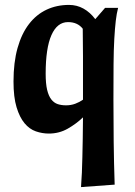

<svg xmlns="http://www.w3.org/2000/svg" viewBox="-20 -532 548 782"><path d="M310 230Q312 201 313.5 171Q315 141 315.5 107Q316 73 317 33.5Q318 -6 318 -54Q291 -28 256 -8Q221 12 179 12Q152 12 126 3Q100 -6 80 -30Q60 -54 47.5 -95Q35 -136 35 -200Q35 -278 51.5 -336.5Q68 -395 98 -434Q128 -473 169.5 -492.5Q211 -512 261 -512Q293 -512 320 -497Q347 -482 368 -454L408 -500H461Q455 -477 451.5 -447Q448 -417 445.5 -373.5Q443 -330 442.5 -270Q442 -210 442 -126Q442 -41 443 44.5Q444 130 447 220ZM249 -103Q269 -103 286.5 -109.5Q304 -116 318 -126V-164Q318 -243 318 -303Q318 -363 317 -415Q296 -442 257 -442Q213 -442 189.5 -389Q166 -336 166 -232Q166 -191 172 -166Q178 -141 189 -127Q200 -113 215 -108Q230 -103 249 -103Z"/></svg>

Font: CantoraOne
Style: Regular
Weight: 400
Designer: Pablo Impallari, Rodrigo Fuenzalida
Foundry: Pablo Impallari
Version: Version 1.001; ttfautohint (v0.8) -G 200 -r 50